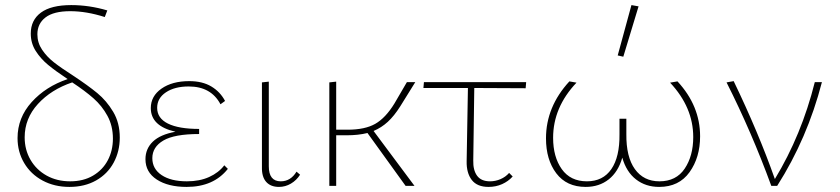

<svg xmlns="http://www.w3.org/2000/svg" viewBox="-20 -731 3302 755"><path d="M267 -434Q326 -395 362.5 -365Q399 -335 425 -291.5Q451 -248 451 -190Q451 -136 427 -91.5Q403 -47 358 -21.5Q313 4 253 4Q194 4 147.5 -21Q101 -46 75 -90Q49 -134 49 -188Q49 -268 104.5 -329.5Q160 -391 246 -420Q198 -452 169 -476Q140 -500 120.5 -530.5Q101 -561 101 -599Q101 -652 141 -681.5Q181 -711 260 -711Q331 -711 402 -690L392 -664Q320 -687 256 -687Q191 -687 159 -662.5Q127 -638 127 -596Q127 -563 145.5 -535.5Q164 -508 192 -486Q220 -464 267 -434ZM424 -186Q424 -236 402.5 -275.5Q381 -315 347.5 -344.5Q314 -374 264 -407Q181 -379 129 -322Q77 -265 77 -191Q77 -142 100 -102.5Q123 -63 163.5 -40.5Q204 -18 256 -18Q308 -18 346 -40.5Q384 -63 404 -101Q424 -139 424 -186Z M876 -67Q820 4 714 4Q641 4 596.5 -25Q552 -54 552 -105Q552 -146 581 -174Q610 -202 670 -213Q573 -235 573 -306Q573 -353 615 -382.5Q657 -412 724 -412Q776 -412 811 -391Q846 -370 865 -334L847 -321Q810 -391 722 -391Q667 -391 632.5 -368Q598 -345 598 -307Q598 -266 640.5 -245Q683 -224 763 -224V-204Q666 -204 622.5 -178.5Q579 -153 579 -109Q579 -67 615.5 -42.5Q652 -18 715 -18Q765 -18 802.5 -35Q840 -52 862 -81Z M1010 -74V-407L1037 -410V-77Q1037 -18 1084 -18Q1123 -18 1146 -56L1160 -44Q1146 -22 1124 -9Q1102 4 1077 4Q1044 4 1026.5 -16Q1009 -36 1010 -74Z M1449 -216 1610 0H1575L1425 -208Q1389 -199 1343 -199H1302V0H1275V-407L1302 -410V-221H1347Q1415 -221 1455.5 -244Q1496 -267 1531 -324L1580 -408H1613L1554 -313Q1530 -275 1505 -252Q1480 -229 1449 -216Z M1841 -100Q1840 -62 1856 -40Q1872 -18 1907 -18Q1928 -18 1948 -26.5Q1968 -35 1982 -51L1996 -37Q1979 -18 1954.5 -7Q1930 4 1901 4Q1856 4 1835 -23.5Q1814 -51 1815 -97L1820 -385H1645L1647 -408H2049L2047 -384L1845 -385Z M2733 -195Q2733 -112 2691.5 -54Q2650 4 2572 4Q2519 4 2481 -25.5Q2443 -55 2427 -111Q2411 -55 2373.5 -25.5Q2336 4 2283 4Q2208 4 2167.5 -49.5Q2127 -103 2127 -187Q2127 -311 2219 -411L2247 -406Q2155 -309 2155 -189Q2155 -114 2189 -66Q2223 -18 2288 -18Q2351 -18 2384 -66Q2417 -114 2416 -203V-264H2443V-204Q2442 -114 2476.5 -66Q2511 -18 2573 -18Q2639 -18 2672.5 -68Q2706 -118 2706 -192Q2706 -309 2615 -406L2644 -411Q2733 -315 2733 -195ZM2409 -513 2463 -711 2491 -706 2431 -508Z M3212 -408Q3155 -187 3036 0H3013Q2936 -211 2837 -407L2865 -412Q2962 -211 3027 -27Q3132 -200 3184 -408Z"/></svg>

Font: Ysabeau Extralight
Style: Regular
Weight: 200
Designer: Christian Thalmann (Catharsis Fonts)
Version: Version 0.003